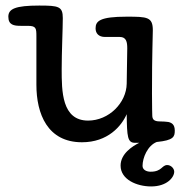

<svg xmlns="http://www.w3.org/2000/svg" viewBox="-20 -492 649 691"><path d="M436 -191C435 -122 372 -58 297 -58C202 -58 202 -165 202 -243C202 -302 206 -392 206 -427C206 -469 191 -472 121 -472C35 -472 10 -460 10 -432C10 -402 30 -399 55 -399H79C110 -399 111 -391 111 -361V-187C111 -82 151 20 275 20C368 20 417 -38 436 -81C437 1 439 22 466 22H481C457 34 414 61 414 104C414 154 472 179 524 179C581 179 607 146 607 126C607 114 595 102 582 102C562 102 563 126 522 126C507 126 493 119 493 105C493 76 511 32 544 19C605 13 609 0 609 -22C609 -43 599 -50 586 -53C581 -54 565 -55 556 -55C533 -55 528 -63 528 -78C528 -82 527 -103 527 -156C527 -308 530 -355 530 -383C530 -431 510 -432 436 -432C339 -432 324 -416 324 -390C324 -372 335 -359 358 -359H411C435 -359 438 -340 438 -318Z"/></svg>

Font: Life Savers
Style: ExtraBold
Weight: 800
Designer: Pablo Impallari, Rodrigo Fuenzalida, Brenda Gallo
Foundry: Pablo Impallari, Rodrigo Fuenzalida, Brenda Gallo
Version: Version 3.000